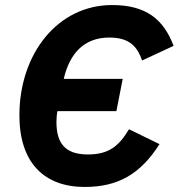

<svg xmlns="http://www.w3.org/2000/svg" viewBox="-20 -730 709 762"><path d="M316 12C447 12 537 -38 613 -158L492 -217C452 -151 413 -117 329 -117C239 -117 204 -161 204 -246C204 -257 205 -274 208 -289H442L467 -417H233C256 -516 312 -581 414 -581C498 -581 526 -541 544 -490L669 -548C629 -654 559 -710 425 -710C210 -710 57 -518 57 -272C57 -84 156 12 316 12Z"/></svg>

Font: Braiins Sans
Style: Bold Italic
Weight: 700
Italic angle: -11.31°
Designer: Mike Abbink, Paul van der Laan, Pieter van Rosmalen, Jiri Chlebus, Lubos Buracinsky
Foundry: Bold Monday, Sudetype
Version: Version 1.000;hotconv 1.0.109;makeotfexe 2.5.65596